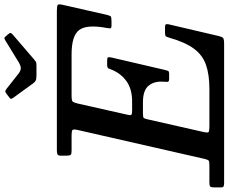

<svg xmlns="http://www.w3.org/2000/svg" viewBox="-144 -923 1025 861"><g transform="rotate(-90 368.5 -492.5)"><path d="M264 -343.5 206.5 -90Q203 -74 206.5 -70Q210 -66 230.5 -66H399.5Q465 -66 508.8 -81.5Q552.5 -97 581 -135.8Q609.5 -174.5 629.5 -244.5Q633 -256 635.5 -260.5Q638 -265 654 -265H673.5Q686.5 -265 689.2 -262Q692 -259 690 -249L637.5 -24.5Q634 -9 628.5 -4.5Q623 0 603.5 0H-22.5Q-32.5 0 -37 -2.5Q-41.5 -5 -41.5 -16V-42Q-41.5 -57.5 -38 -61.8Q-34.5 -66 -19.5 -66H58Q76 -66 79.5 -69.8Q83 -73.5 86.5 -88L217 -660.5Q220 -676 215.8 -680Q211.5 -684 192.5 -684H122.5Q108.5 -684 104.8 -688Q101 -692 101 -706.5V-734Q101 -745 107.8 -747.5Q114.5 -750 124.5 -750H750.5Q772.5 -750 777 -746Q781.5 -742 777.5 -724.5L733 -528.5Q729.5 -513.5 726.2 -509.2Q723 -505 704.5 -505H684.5Q671 -505 671.8 -512Q672.5 -519 674 -528.5Q690 -616.5 664.2 -650.2Q638.5 -684 555.5 -684H370Q347.5 -684 343.2 -678.8Q339 -673.5 334.5 -655.5L284.5 -433.5Q281 -419.5 284.2 -416Q287.5 -412.5 304.5 -412.5H343.5Q398.5 -412.5 433 -436.5Q467.5 -460.5 485 -500.5Q489 -510 491.5 -517.2Q494 -524.5 508 -524.5H526Q540.5 -524.5 542 -520.2Q543.5 -516 541 -504.5L485.5 -266Q483 -255.5 481 -251Q479 -246.5 465 -246.5H445.5Q432 -246.5 431.8 -254.2Q431.5 -262 432.5 -271.5Q436 -312 415.2 -338Q394.5 -364 340.5 -364H290.5Q273.5 -364 270.2 -360.5Q267 -357 264 -343.5ZM425.5 -856 360.5 -945.5Q356 -952 355.8 -955.5Q355.5 -959 363.5 -964.5L378.5 -976Q387.5 -982 390.8 -981.2Q394 -980.5 401.5 -975L470 -921Q482 -912 492.8 -911.8Q503.5 -911.5 519.5 -921L617.5 -981Q626.5 -986.5 629.8 -985Q633 -983.5 638 -977L645.5 -968.5Q651 -962 651.2 -958.2Q651.5 -954.5 643.5 -947.5L533.5 -853Q527 -847.5 522.5 -844.5Q518 -841.5 506 -841.5H459Q444 -841.5 437.2 -845.2Q430.5 -849 425.5 -856Z"/></g></svg>

Font: Besley* Medium
Style: Italic
Weight: 500
Italic angle: -13°
Designer: Owen Earl
Foundry: indestructible type*
Version: Version 3.000; ttfautohint (v1.8.3)